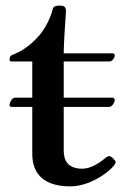

<svg xmlns="http://www.w3.org/2000/svg" viewBox="-20 -652 459 684"><path d="M14 -278C14 -273 18 -271 22 -271H95V-104C95 -29 140 12 231 12C310 12 392 -56 392 -75C392 -80 377 -96 369 -96C363 -96 357 -90 349 -84C333 -71 303 -51 273 -51C218 -51 207 -85 207 -116V-271H369C380 -271 389 -289 389 -296C389 -301 384 -304 380 -304H207V-433H370C381 -433 389 -448 389 -455C389 -459 385 -462 381 -462H207C207 -489 211 -554 213 -581C214 -600 215 -606 215 -614C215 -629 205 -632 194 -632C181 -632 171 -631 168 -620C159 -584 139 -548 120 -526C93 -495 63 -472 30 -459C19 -455 14 -452 14 -439C14 -435 17 -433 21 -433H95V-304H33C22 -304 14 -285 14 -278Z"/></svg>

Font: Monomakh Unicode
Style: Regular
Weight: 400
Version: Version 1.2